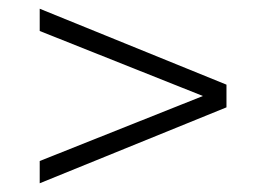

<svg xmlns="http://www.w3.org/2000/svg" viewBox="-20 -570 610 440"><path d="M499 -324 71 -150V-201L445 -350L71 -499V-550L499 -376Z"/></svg>

Font: Montserrat-Alt1 Light
Style: Regular
Weight: 300
Designer: Differentunic
Foundry: Differentunic
Version: Version 7.222